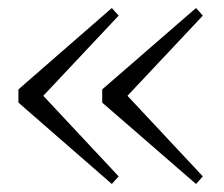

<svg xmlns="http://www.w3.org/2000/svg" viewBox="-20 -511 558 479"><path d="M276 -71 88 -272 276 -472 259 -491 26 -288V-255L259 -52ZM486 -71 298 -272 486 -472 469 -491 235 -288V-255L469 -52Z"/></svg>

Font: AllPunType ExtraLight
Style: Regular
Weight: 280
Version: 1.0